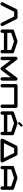

<svg xmlns="http://www.w3.org/2000/svg" viewBox="3489 -4448 959 7977"><g transform="rotate(90 3968.5 -459.5)"><path d="M1055.7 -102.5Q1063 -87.9 1063 -70.8Q1063 -41.5 1042.2 -20.8Q1021.5 0 992.2 0Q950.7 0 928.7 -39.1V-39.6H928.2V-40.5L665 -566.9H468.8L205.6 -40.5Q205.6 -40 205.1 -39.6V-39.1Q183.1 0 141.6 0Q112.3 0 91.6 -20.8Q70.8 -41.5 70.8 -70.8Q70.8 -87.9 78.1 -102.5L361.3 -668.5V-668.9L361.8 -669.4Q383.3 -708.5 425.3 -708.5H708.5Q750 -708.5 772 -669.4Q772 -668.9 772.5 -668.9V-668.5Z M2055.2 -283.2V-444.8L1700.7 -563L1346.7 -444.8V-283.2ZM2196.8 -70.8Q2196.8 -41.5 2176 -20.8Q2155.3 0 2126 0Q2096.7 0 2075.9 -20.8Q2055.2 -41.5 2055.2 -70.8V-141.6H1346.7V-70.8Q1346.7 -41.5 1325.7 -20.8Q1304.7 0 1275.4 0Q1246.1 0 1225.3 -20.8Q1204.6 -41.5 1204.6 -70.8V-496.1Q1204.6 -543 1252.9 -563L1253.9 -563.5H1254.4L1678.2 -705.1Q1689 -708.5 1700.7 -708.5Q1712.4 -708.5 1723.1 -705.1L2147 -563.5H2147.9L2148.4 -563Q2196.8 -543 2196.8 -496.1Z M3330.6 -637.7V-70.8Q3330.6 -41.5 3309.8 -20.8Q3289.1 0 3259.8 0Q3230.5 0 3209.7 -20.8Q3189 -41.5 3189 -70.8V-425.3L2891.1 -28.8Q2869.6 0 2834.5 0Q2799.3 0 2777.3 -28.8L2480 -425.3V-70.8Q2480 -41.5 2459.2 -20.8Q2438.5 0 2409.2 0Q2379.9 0 2359.1 -20.8Q2338.4 -41.5 2338.4 -70.8V-637.7Q2338.4 -667 2359.1 -687.7Q2379.9 -708.5 2409.2 -708.5Q2443.8 -708.5 2465.8 -680.2H2466.3L2834.5 -189L3202.6 -680.2Q3224.6 -708.5 3259.8 -708.5Q3289.1 -708.5 3309.8 -687.7Q3330.6 -667 3330.6 -637.7Z M4393.1 -709Q4422.4 -709 4443.1 -688.2Q4463.9 -667.5 4463.9 -638.2V-71.3Q4463.9 -42 4443.1 -21Q4422.4 0 4393.1 0Q4363.8 0 4343 -21Q4322.3 -42 4322.3 -71.3V-567.4H3613.8V-71.3Q3613.8 -42 3593 -21Q3572.3 0 3543 0Q3513.7 0 3492.9 -21Q3472.2 -42 3472.2 -71.3V-638.2Q3472.2 -667.5 3492.9 -688.2Q3513.7 -709 3543 -709Z M5456.5 -283.2V-444.8L5102.1 -563L4748 -444.8V-283.2ZM5598.1 -70.8Q5598.1 -41.5 5577.4 -20.8Q5556.6 0 5527.3 0Q5498 0 5477.3 -20.8Q5456.5 -41.5 5456.5 -70.8V-141.6H4748V-70.8Q4748 -41.5 4727.1 -20.8Q4706.1 0 4676.8 0Q4647.5 0 4626.7 -20.8Q4606 -41.5 4606 -70.8V-496.1Q4606 -543 4654.3 -563L4655.3 -563.5H4655.8L5079.6 -705.1Q5090.3 -708.5 5102.1 -708.5Q5113.8 -708.5 5124.5 -705.1L5548.3 -563.5H5549.3L5549.8 -563Q5598.1 -543 5598.1 -496.1ZM5102.1 -732.4Q5082.5 -732.4 5068.8 -746.1Q5055.2 -759.8 5055.2 -779.3Q5055.2 -798.8 5068.8 -812.5L5162.6 -905.8Q5176.3 -919.4 5195.3 -919.4Q5214.8 -919.4 5228.5 -905.8Q5242.2 -892.1 5242.2 -873Q5242.2 -853.5 5228.5 -839.8L5135.3 -746.1Q5121.6 -732.4 5102.1 -732.4Z M5925.3 -141.6H6546.4L6334 -566.9H6137.7ZM6724.6 -102.5Q6731.9 -87.9 6731.9 -70.8Q6731.9 -41.5 6711.2 -20.8Q6690.4 0 6661.1 0H5810.5Q5781.2 0 5760.5 -20.8Q5739.7 -41.5 5739.7 -70.8Q5739.7 -87.9 5747.1 -102.5L6030.3 -668.5V-668.9L6030.8 -669.4Q6052.2 -708.5 6094.2 -708.5H6377.4Q6418.9 -708.5 6440.9 -669.4Q6440.9 -668.9 6441.4 -668.9V-668.5Z M7724.1 -283.2V-444.8L7369.6 -563L7015.6 -444.8V-283.2ZM7865.7 -70.8Q7865.7 -41.5 7845 -20.8Q7824.2 0 7794.9 0Q7765.6 0 7744.9 -20.8Q7724.1 -41.5 7724.1 -70.8V-141.6H7015.6V-70.8Q7015.6 -41.5 6994.6 -20.8Q6973.6 0 6944.3 0Q6915 0 6894.3 -20.8Q6873.5 -41.5 6873.5 -70.8V-496.1Q6873.5 -543 6921.9 -563L6922.9 -563.5H6923.3L7347.2 -705.1Q7357.9 -708.5 7369.6 -708.5Q7381.3 -708.5 7392.1 -705.1L7815.9 -563.5H7816.9L7817.4 -563Q7865.7 -543 7865.7 -496.1Z"/></g></svg>

Font: Robtronika
Style: Regular
Weight: 400
Designer: GGBot
Version: 1.00